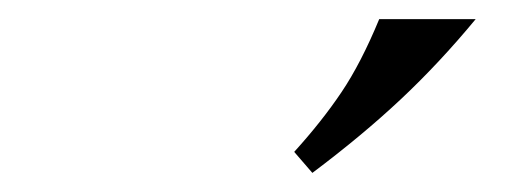

<svg xmlns="http://www.w3.org/2000/svg" viewBox="-20 -760 540 201"><path d="M307 -579 288 -601Q317 -633 337.5 -663.5Q358 -694 377 -740H478Q440 -694 399.5 -656Q359 -618 307 -579Z"/></svg>

Font: Inria Serif
Style: Italic
Weight: 400
Italic angle: -10°
Designer: Black Foundry Team
Foundry: Black Foundry
Version: Version 1.000; ttfautohint (v1.8.3)